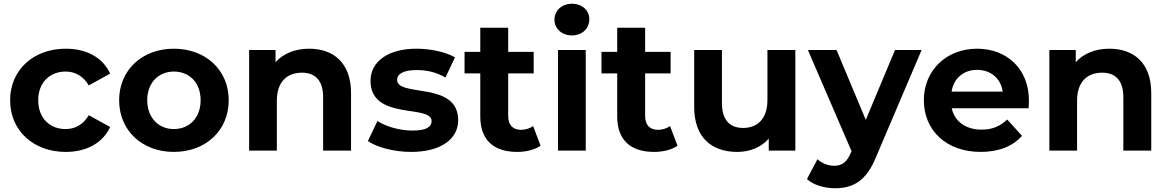

<svg xmlns="http://www.w3.org/2000/svg" viewBox="-20 -804 6236 1025"><path d="M331 7C442 7 529 -41 568 -126L454 -189C424 -138 380 -115 330 -115C247 -115 184 -172 184 -269C184 -364 247 -422 330 -422C380 -422 424 -399 454 -348L568 -411C529 -497 442 -544 331 -544C158 -544 34 -430 34 -269C34 -107 158 7 331 7Z M908 7C1078 7 1201 -107 1201 -269C1201 -430 1078 -544 908 -544C739 -544 616 -430 616 -269C616 -107 739 7 908 7ZM908 -115C828 -115 766 -174 766 -269C766 -364 828 -422 908 -422C990 -422 1051 -364 1051 -269C1051 -174 990 -115 908 -115Z M1630 -544C1557 -544 1493 -519 1451 -472V-537H1310V0H1458V-267C1458 -368 1513 -416 1592 -416C1663 -416 1705 -374 1705 -286V0H1854V-307C1854 -471 1758 -544 1630 -544Z M2175 7C2334 7 2426 -62 2426 -162C2426 -373 2100 -283 2100 -378C2100 -408 2132 -430 2204 -430C2253 -430 2306 -421 2358 -390L2409 -498C2358 -527 2277 -544 2203 -544C2050 -544 1958 -474 1958 -373C1958 -158 2284 -249 2284 -158C2284 -126 2256 -107 2182 -107C2116 -107 2043 -127 1995 -158L1944 -51C1993 -17 2085 7 2175 7Z M2829 -527H2693V-656H2544V-527H2460V-412H2544V-182C2544 -56 2616 7 2741 7C2788 7 2834 -4 2866 -26L2826 -131C2808 -118 2785 -111 2761 -111C2718 -111 2693 -137 2693 -185V-412H2829Z M3107 0V-537H2959V0ZM3033 -615C3089 -615 3126 -652 3126 -702C3126 -749 3088 -784 3033 -784C2978 -784 2940 -746 2940 -699C2940 -652 2978 -615 3033 -615Z M3560 -527H3424V-656H3275V-527H3191V-412H3275V-182C3275 -56 3347 7 3472 7C3519 7 3565 -4 3597 -26L3557 -131C3539 -118 3516 -111 3492 -111C3449 -111 3424 -137 3424 -185V-412H3560Z M3916 7C3982 7 4043 -17 4084 -64V0H4226V-537H4077V-270C4077 -169 4023 -121 3947 -121C3876 -121 3834 -163 3834 -255V-537H3686V-233C3686 -68 3781 7 3916 7Z M4446 -537H4293L4526 3L4522 12C4501 61 4476 81 4433 81C4401 81 4368 68 4344 46L4288 152C4323 184 4382 201 4437 201C4532 201 4604 164 4656 36L4900 -537H4758L4602 -164Z M5060 -315C5071 -385 5123 -431 5196 -431C5270 -431 5323 -385 5333 -315ZM5215 7C5312 7 5387 -23 5436 -79L5357 -166C5320 -130 5277 -112 5220 -112C5135 -112 5076 -156 5061 -226H5471C5472 -238 5473 -255 5473 -266C5473 -438 5354 -544 5196 -544C5033 -544 4912 -429 4912 -269C4912 -108 5032 7 5215 7Z M5902 -544C5829 -544 5765 -519 5723 -472V-537H5582V0H5730V-267C5730 -368 5785 -416 5864 -416C5935 -416 5977 -374 5977 -286V0H6126V-307C6126 -471 6030 -544 5902 -544Z"/></svg>

Font: Montserrat-Alt1
Style: Bold
Weight: 700
Designer: Differentunic
Foundry: Differentunic
Version: Version 7.222